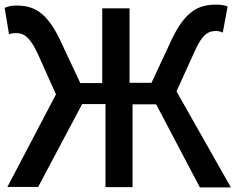

<svg xmlns="http://www.w3.org/2000/svg" viewBox="-26 -778 1028 830"><path d="M6 30H139L329 -328H430V31H547V-327H649L838 32H972L737 -383L815 -555C849 -632 875 -644 909 -644C916 -644 928 -642 937 -637L958 -750C944 -756 924 -758 908 -758C831 -758 776 -729 719 -613L629 -420H534V-742H416V-419H321L231 -611C174 -726 121 -754 44 -754C27 -754 7 -751 -6 -744L13 -630C24 -634 35 -635 42 -635C75 -635 102 -622 138 -544L216 -370Z"/></svg>

Font: GenEiGothic-pro-SemiBold
Style: Regular
Weight: 500
Designer: Ryoko NISHIZUKA (kana & ideographs); Paul D. Hunt (Latin, Greek & Cyrillic); Wenlong ZHANG (bopomofo); Sandoll Communica
Foundry: Adobe Systems Incorporated; o_tamon
Version: Version 1.000.140830